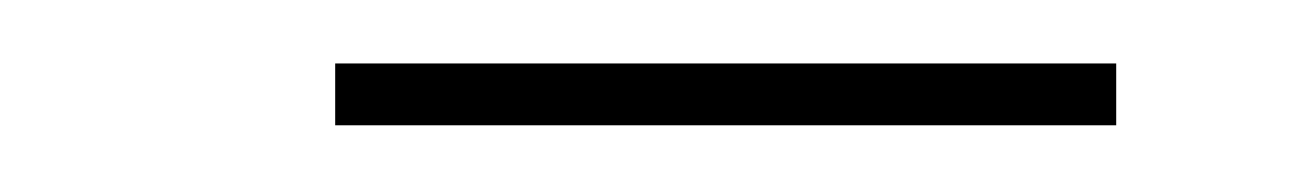

<svg xmlns="http://www.w3.org/2000/svg" viewBox="-20 -304 400 59"><path d="M83 -284.5H323V-265.5H83Z"/></svg>

Font: Bodoni* 11pt
Style: Italic
Weight: 400
Italic angle: -13°
Version: Version 2.3